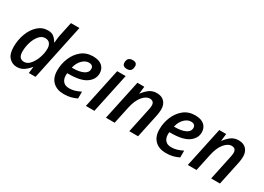

<svg xmlns="http://www.w3.org/2000/svg" viewBox="-12 -1510 3123 2271"><g transform="rotate(30 1549.5 -375.0)"><path d="M195 10Q250 10 290 -17.5Q330 -45 363 -86H367L357 0H448L609 -760H493L456 -585Q448 -551 444.5 -517.5Q441 -484 439 -464H434Q416 -499 386 -524.5Q356 -550 304 -550Q225 -550 167 -496.5Q109 -443 77.5 -358.5Q46 -274 46 -181Q46 -81 90 -35.5Q134 10 195 10ZM241 -85Q164 -85 164 -182Q164 -249 184 -311.5Q204 -374 239 -414.5Q274 -455 319 -455Q362 -455 383 -428.5Q404 -402 404 -358Q404 -298 382 -235Q360 -172 323 -128.5Q286 -85 241 -85Z M837 10Q891 10 931.5 -0.5Q972 -11 1012 -30V-123Q968 -102 933.5 -91.5Q899 -81 859 -81Q804 -81 776.5 -112Q749 -143 749 -196Q749 -205 751 -225H771Q934 -225 1009.5 -278.5Q1085 -332 1085 -414Q1085 -476 1043 -513.5Q1001 -551 918 -551Q827 -551 763 -499Q699 -447 665.5 -365.5Q632 -284 632 -196Q632 -97 687 -43.5Q742 10 837 10ZM765 -309Q782 -380 824 -421Q866 -462 911 -462Q973 -462 973 -409Q973 -360 920 -334.5Q867 -309 779 -309Z M1335 -620Q1406 -620 1406 -696Q1406 -747 1347 -747Q1274 -747 1274 -673Q1274 -645 1291.5 -632.5Q1309 -620 1335 -620ZM1136 0H1252L1367 -541H1251Z M1411 2H1530L1579 -228Q1602 -338 1650 -396Q1698 -454 1748 -454Q1809 -454 1809 -392Q1809 -368 1800 -328L1730 2H1850L1918 -318Q1922 -340 1925.5 -363Q1929 -386 1929 -407Q1929 -474 1892.5 -513Q1856 -552 1789 -552Q1728 -552 1685 -518.5Q1642 -485 1612 -442H1610L1621 -542H1527Z M2232 10Q2286 10 2326.5 -0.5Q2367 -11 2407 -30V-123Q2363 -102 2328.5 -91.5Q2294 -81 2254 -81Q2199 -81 2171.5 -112Q2144 -143 2144 -196Q2144 -205 2146 -225H2166Q2329 -225 2404.5 -278.5Q2480 -332 2480 -414Q2480 -476 2438 -513.5Q2396 -551 2313 -551Q2222 -551 2158 -499Q2094 -447 2060.5 -365.5Q2027 -284 2027 -196Q2027 -97 2082 -43.5Q2137 10 2232 10ZM2160 -309Q2177 -380 2219 -421Q2261 -462 2306 -462Q2368 -462 2368 -409Q2368 -360 2315 -334.5Q2262 -309 2174 -309Z M2529 2H2648L2697 -228Q2720 -338 2768 -396Q2816 -454 2866 -454Q2927 -454 2927 -392Q2927 -368 2918 -328L2848 2H2968L3036 -318Q3040 -340 3043.5 -363Q3047 -386 3047 -407Q3047 -474 3010.5 -513Q2974 -552 2907 -552Q2846 -552 2803 -518.5Q2760 -485 2730 -442H2728L2739 -542H2645Z"/></g></svg>

Font: Noto Sans UI Medium
Style: Italic
Weight: 500
Italic angle: -12°
Designer: Monotype Design Team
Foundry: Monotype Imaging Inc.
Version: Version 1.901